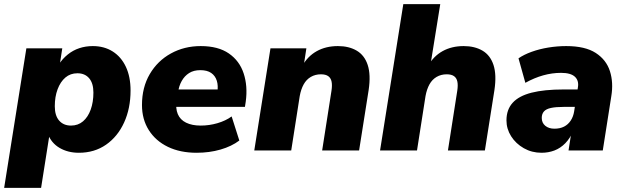

<svg xmlns="http://www.w3.org/2000/svg" viewBox="-36 -725 3012 925"><path d="M-16 180 91 -492H264L252 -414H247Q265 -442 290.5 -462.5Q316 -483 346.5 -493Q377 -503 411 -503Q466 -503 507 -477Q548 -451 570.5 -403Q593 -355 593 -289Q593 -203 562 -135Q531 -67 475 -28Q419 11 344 11Q291 11 251 -12.5Q211 -36 194 -81L203 -80L162 180ZM306 -120Q340 -120 364 -140.5Q388 -161 401 -197Q414 -233 414 -279Q414 -324 393.5 -348Q373 -372 337 -372Q303 -372 279 -351.5Q255 -331 241.5 -295Q228 -259 228 -213Q228 -168 249 -144Q270 -120 306 -120Z M911 11Q832 11 773 -17.5Q714 -46 681 -98Q648 -150 648 -219Q648 -304 685.5 -368Q723 -432 787.5 -467.5Q852 -503 931 -503Q1015 -503 1066.5 -467.5Q1118 -432 1138 -371Q1158 -310 1148 -236L1144 -210H793L805 -294H1027L1011 -281Q1016 -312 1008.5 -336Q1001 -360 981.5 -373.5Q962 -387 929 -387Q897 -387 875 -373Q853 -359 839.5 -335Q826 -311 822 -281L815 -242Q809 -203 820.5 -175.5Q832 -148 860.5 -134Q889 -120 931 -120Q972 -120 1011.5 -131.5Q1051 -143 1080 -164L1117 -48Q1080 -20 1026.5 -4.5Q973 11 911 11Z M1189 0 1267 -492H1440L1427 -407H1420Q1446 -454 1490 -478.5Q1534 -503 1592 -503Q1645 -503 1682.5 -481Q1720 -459 1735.5 -412Q1751 -365 1740 -291L1694 0H1516L1561 -288Q1565 -314 1561.5 -331.5Q1558 -349 1545.5 -358Q1533 -367 1510 -367Q1483 -367 1461.5 -354.5Q1440 -342 1427 -318.5Q1414 -295 1408 -262L1367 0Z M1795 0 1907 -705H2085L2037 -407H2026Q2052 -454 2096 -478.5Q2140 -503 2198 -503Q2251 -503 2288.5 -481Q2326 -459 2341.5 -412Q2357 -365 2346 -291L2300 0H2122L2167 -288Q2171 -314 2167.5 -331.5Q2164 -349 2151.5 -358Q2139 -367 2116 -367Q2089 -367 2067.5 -354.5Q2046 -342 2033 -318.5Q2020 -295 2014 -262L1973 0Z M2573 11Q2526 11 2487.5 -11Q2449 -33 2426.5 -68.5Q2404 -104 2404 -145Q2404 -197 2434 -230Q2464 -263 2525 -278.5Q2586 -294 2679 -294H2758L2744 -210H2679Q2642 -210 2618.5 -205Q2595 -200 2584.5 -188Q2574 -176 2574 -157Q2574 -133 2591 -119Q2608 -105 2635 -105Q2662 -105 2681.5 -115Q2701 -125 2713.5 -144Q2726 -163 2730 -188L2748 -303Q2754 -336 2734 -355Q2714 -374 2667 -374Q2624 -374 2581 -362Q2538 -350 2495 -326L2462 -444Q2488 -462 2525.5 -475.5Q2563 -489 2606 -496Q2649 -503 2692 -503Q2783 -503 2834 -470Q2885 -437 2902.5 -382Q2920 -327 2909 -261L2868 0H2703L2718 -96H2726Q2711 -59 2687.5 -35Q2664 -11 2635 0Q2606 11 2573 11Z"/></svg>

Font: Nunito Sans 12pt Black
Style: Italic
Weight: 900
Italic angle: -9°
Designer: Vernon Adams
Foundry: Vernon Adams
Version: Version 3.101;gftools[0.9.27]